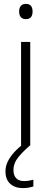

<svg xmlns="http://www.w3.org/2000/svg" viewBox="-20 -746 264 984"><path d="M135 -531V0H88V-531ZM112 -726Q131 -726 139 -715.5Q147 -705 147 -687Q147 -669 139 -658.5Q131 -648 112 -648Q95 -648 86.5 -658.5Q78 -669 78 -687Q78 -705 86.5 -715.5Q95 -726 112 -726ZM49 126Q49 153 63 167.5Q77 182 103 182Q118 182 130.5 179.5Q143 177 151 175V210Q141 213 127.5 215.5Q114 218 97 218Q57 218 32.5 196Q8 174 8 132Q8 106 20 81.5Q32 57 53.5 33.5Q75 10 105 -12L133 0Q99 29 74 59.5Q49 90 49 126Z"/></svg>

Font: Noto Sans Syriac Eastern ExtraLight
Style: Regular
Weight: 250
Designer: Patrick Giasson and the Monotype Design Team
Foundry: Monotype Imaging Inc.
Version: Version 3.001